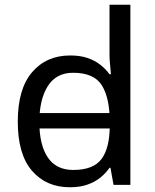

<svg xmlns="http://www.w3.org/2000/svg" viewBox="-20 -780 655 810"><path d="M104 -238V-303H480V-238ZM275 10Q175 10 115 -59.5Q55 -129 55 -267Q55 -405 115.5 -475.5Q176 -546 276 -546Q318 -546 349 -535.5Q380 -525 403 -507Q426 -489 442 -467H448Q447 -480 444.5 -505.5Q442 -531 442 -546V-760H530V0H459L446 -72H442Q426 -49 403 -30.5Q380 -12 348.5 -1Q317 10 275 10ZM289 -63Q374 -63 408.5 -109.5Q443 -156 443 -250V-266Q443 -366 410 -419.5Q377 -473 288 -473Q217 -473 181.5 -416.5Q146 -360 146 -265Q146 -169 181.5 -116Q217 -63 289 -63Z"/></svg>

Font: telugu15
Style: Book
Weight: 400
Designer: Jelle Bosma - Monotype Design Team
Foundry: Monotype Imaging Inc.
Version: Version 2.003